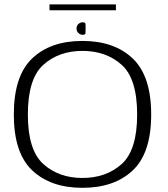

<svg xmlns="http://www.w3.org/2000/svg" viewBox="-20 -872 783 896"><path d="M364.5 4.5Q513 4.5 599.2 -76.5Q685.5 -157.5 685.5 -337.5Q685.5 -517.5 599.2 -599.2Q513 -681 364.5 -681Q216 -681 130.2 -599.5Q44.5 -518 44.5 -337.5Q44.5 -157.5 130.8 -76.5Q217 4.5 364.5 4.5ZM364.5 -41.5Q255 -41.5 182.5 -106.2Q110 -171 110 -337.5Q110 -505 182.5 -569.8Q255 -634.5 364.5 -634.5Q475 -634.5 547.5 -569.8Q620 -505 620 -337.5Q620 -171 547.5 -106.2Q475 -41.5 364.5 -41.5ZM366.5 -709.5Q378.5 -709.5 379 -718.2Q379.5 -727 379.5 -739Q379.5 -751 379 -759.5Q378.5 -768 366.5 -768Q354 -768 345.5 -759.5Q337 -751 337 -739Q337 -726.5 345.8 -718Q354.5 -709.5 366.5 -709.5ZM211 -824H521V-851.5H211Z"/></svg>

Font: Anybody SemiExpanded Light
Style: Regular
Weight: 300
Width: 6
Version: Version 1.113;gftools[0.9.25]